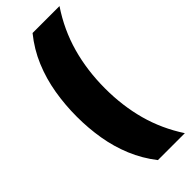

<svg xmlns="http://www.w3.org/2000/svg" viewBox="-278 -772 925 925"><g transform="rotate(-45 184.0 -310.0)"><path d="M176.5 120Q130 60.5 101.5 -8Q73 -76.5 60.5 -151Q48 -225.5 48 -303.5Q48 -384 61 -461Q74 -538 103.5 -608.5Q133 -679 182.5 -740H366Q301 -643 270.8 -534.5Q240.5 -426 240.5 -303.5Q240.5 -185.5 269.2 -80.2Q298 25 360 120Z"/></g></svg>

Font: Encode Sans SC Condensed Thin ExtraBold
Style: Regular
Weight: 800
Version: Version 3.002